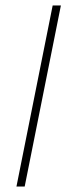

<svg xmlns="http://www.w3.org/2000/svg" viewBox="-20 -680 258 700"><path d="M40 0 172 -660H202L70 0Z"/></svg>

Font: TypoPRO Source Sans Pro
Style: Italic
Weight: 200
Italic angle: -11°
Designer: Paul D. Hunt
Foundry: Adobe Systems Incorporated
Version: Version 1.075;PS 2.000;hotconv 1.0.86;makeotf.lib2.5.63406